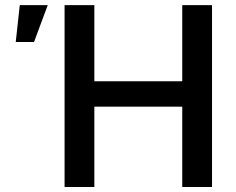

<svg xmlns="http://www.w3.org/2000/svg" viewBox="-20 -748 946 768"><path d="M238.3 0V-727.5H357.4V-422.9H709V-727.5H828.1V0H709V-321.3H357.4V0ZM43 -580.1 59.1 -727.5H170.9L116.2 -580.1Z"/></svg>

Font: Inter
Style: 540
Weight: 540
Designer: Rasmus Andersson
Foundry: rsms
Version: Version 4.001;git-66647c0bb